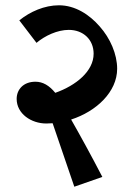

<svg xmlns="http://www.w3.org/2000/svg" viewBox="-20 -651 514 726"><path d="M261 55 367 18C325 -63 281 -143 249 -199C345 -230 423 -304 423 -391C423 -446 397 -506 357 -551C318 -596 264 -631 203 -631C148 -631 94 -607 53 -574L118 -489C150 -516 197 -538 240 -538C295 -538 334 -501 334 -448C334 -382 268 -328 189 -300C166 -328 142 -342 114 -342C69 -342 43 -313 43 -277C43 -221 98 -184 155 -184C163 -184 171 -185 179 -185Z"/></svg>

Font: Noto Serif Devanagari SemiBold
Style: Regular
Weight: 600
Designer: Universal Thirst, Indian Type Foundry and the Monotype Design Team
Foundry: Monotype Imaging Inc.
Version: Version 2.004